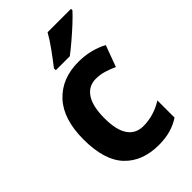

<svg xmlns="http://www.w3.org/2000/svg" viewBox="-233 -848 940 940"><g transform="rotate(-45 236.5 -378.0)"><path d="M285 10Q172 10 107.5 -58Q43 -126 43 -270Q43 -411 111 -484Q179 -557 294 -557Q338 -557 377 -547Q416 -537 447 -520L406 -409Q378 -422 351 -430Q324 -438 296 -438Q245 -438 217 -396Q189 -354 189 -271Q189 -189 217 -149Q245 -109 297 -109Q333 -109 368 -119.5Q403 -130 434 -150V-31Q404 -11 367.5 -0.5Q331 10 285 10ZM452 -756Q435 -737 405 -709Q375 -681 342 -653Q309 -625 284 -606H187V-619Q212 -651 241.5 -691.5Q271 -732 290 -766H452Z"/></g></svg>

Font: Noto Sans Khmer UI SemiCondensed
Style: Bold
Weight: 700
Width: 4
Designer: Danh Hong and the Monotype Design Team
Foundry: Monotype Imaging Inc.
Version: Version 2.002; ttfautohint (v1.8.4.7-5d5b)